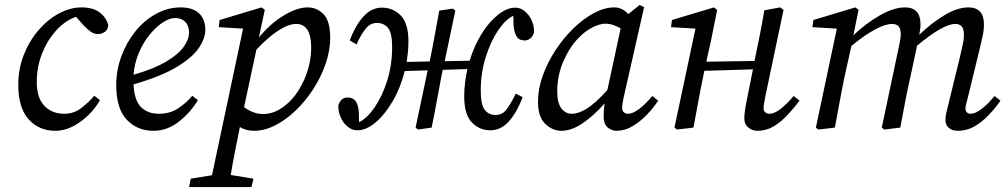

<svg xmlns="http://www.w3.org/2000/svg" viewBox="-20 -517 4074 778"><path d="M204 13Q138 13 96 -33.5Q54 -80 54 -174Q54 -237 76 -293.5Q98 -350 135 -393.5Q172 -437 218 -462Q264 -487 311 -487Q357 -487 384 -466.5Q411 -446 419 -414Q416 -395 403.5 -387Q391 -379 377 -379Q361 -379 346.5 -389.5Q332 -400 318 -415L288 -449Q245 -434 209 -395Q173 -356 151 -301.5Q129 -247 129 -185Q129 -120 160 -88Q191 -56 240 -56Q280 -56 310.5 -80Q341 -104 362 -129L385 -111Q355 -59 305 -23Q255 13 204 13Z M690 -444Q667 -444 639.5 -426Q612 -408 586 -376Q560 -344 542.5 -302.5Q525 -261 521 -214Q604 -238 653.5 -267.5Q703 -297 724.5 -327.5Q746 -358 746 -385Q746 -413 730.5 -428.5Q715 -444 690 -444ZM602 13Q536 13 493.5 -32Q451 -77 451 -173Q451 -233 472 -289.5Q493 -346 529 -390.5Q565 -435 612.5 -461Q660 -487 712 -487Q761 -487 786.5 -463Q812 -439 812 -395Q812 -363 787 -324.5Q762 -286 698.5 -247Q635 -208 521 -175Q524 -111 551 -83.5Q578 -56 624 -56Q671 -56 705 -80Q739 -104 759 -129L782 -111Q751 -60 704 -23.5Q657 13 602 13Z M746 241 753 207 839 193 965 -401 866 -407 870 -436 1040 -487 1053 -477 1029 -365Q1076 -422 1130 -454.5Q1184 -487 1227 -487Q1264 -487 1291 -459.5Q1318 -432 1318 -364Q1318 -313 1300 -260Q1282 -207 1251 -158.5Q1220 -110 1180 -71Q1140 -32 1096 -9.5Q1052 13 1009 13Q978 13 952 -2Q939 62 930 108Q921 154 915 192L1007 207L999 241ZM1180 -420Q1149 -420 1107.5 -393Q1066 -366 1019 -316L969 -83Q989 -68 1008.5 -61.5Q1028 -55 1045 -55Q1083 -55 1116.5 -76Q1150 -97 1176 -131Q1206 -171 1223.5 -221.5Q1241 -272 1241 -324Q1241 -420 1180 -420Z M1964 11Q1921 10 1891 -22Q1861 -54 1861 -126Q1861 -155 1864.5 -183Q1868 -211 1874 -237L1774 -234L1769 -210Q1759 -158 1749.5 -105.5Q1740 -53 1729 0L1674 8L1664 0L1713 -232L1620 -229Q1603 -161 1571 -106.5Q1539 -52 1501.5 -20.5Q1464 11 1428 11Q1407 11 1389 -3.5Q1371 -18 1360.5 -41.5Q1350 -65 1351 -91Q1359 -111 1368.5 -116.5Q1378 -122 1387 -122Q1412 -122 1422.5 -105Q1433 -88 1434 -60L1435 -22Q1467 -37 1498 -82Q1529 -127 1549 -190.5Q1569 -254 1569 -326Q1569 -383 1552.5 -403.5Q1536 -424 1507 -424Q1479 -424 1459.5 -398Q1440 -372 1425 -337L1397 -353Q1421 -416 1454 -451.5Q1487 -487 1530 -486Q1575 -485 1605 -453Q1635 -421 1635 -349Q1635 -328 1633 -307Q1631 -286 1628 -266L1721 -268Q1732 -320 1741 -371Q1750 -422 1760 -474L1815 -482L1825 -474L1782 -269L1883 -271Q1902 -333 1932.5 -381.5Q1963 -430 1999 -458Q2035 -486 2068 -486Q2089 -486 2106.5 -471.5Q2124 -457 2134.5 -434Q2145 -411 2144 -385Q2137 -366 2126.5 -359.5Q2116 -353 2107 -353Q2083 -353 2073 -370Q2063 -387 2061 -415L2060 -453Q2029 -439 1998.5 -394Q1968 -349 1948 -285Q1928 -221 1928 -150Q1928 -92 1944.5 -71.5Q1961 -51 1989 -51Q2017 -51 2035.5 -77.5Q2054 -104 2070 -138L2098 -123Q2073 -59 2040.5 -23.5Q2008 12 1964 11Z M2238 -146Q2238 -100 2254.5 -78Q2271 -56 2298 -56Q2324 -56 2358 -77Q2392 -98 2441 -152L2495 -402Q2481 -410 2465.5 -415.5Q2450 -421 2434 -421Q2410 -421 2380.5 -406Q2351 -391 2324 -363Q2288 -326 2263 -269Q2238 -212 2238 -146ZM2478 13Q2458 13 2442 -1Q2426 -15 2426 -45Q2426 -74 2430 -98Q2387 -49 2341.5 -18Q2296 13 2255 13Q2219 13 2189.5 -15Q2160 -43 2160 -105Q2160 -157 2179.5 -211Q2199 -265 2231.5 -314.5Q2264 -364 2304.5 -403Q2345 -442 2387.5 -464.5Q2430 -487 2469 -487Q2486 -487 2500 -480Q2514 -473 2526 -460L2572 -497L2590 -488L2510 -135Q2501 -98 2501 -78Q2501 -68 2508 -62Q2515 -56 2525 -56Q2544 -56 2570.5 -76Q2597 -96 2623 -128L2647 -109Q2628 -80 2601 -52Q2574 -24 2543 -5.5Q2512 13 2478 13Z M3049 13Q3029 13 3012.5 0Q2996 -13 2996 -38Q2996 -49 2998 -64.5Q3000 -80 3006 -111L3031 -236L2834 -230L2830 -210Q2819 -158 2809.5 -105.5Q2800 -53 2790 0L2723 8L2713 0L2798 -401L2699 -407L2703 -436L2873 -487L2886 -477L2861 -352L2842 -267L3037 -270L3040 -283Q3050 -330 3059.5 -378.5Q3069 -427 3077 -475L3141 -487L3155 -477L3083 -135Q3079 -116 3076.5 -101Q3074 -86 3074 -78Q3074 -68 3081 -62Q3088 -56 3097 -56Q3117 -56 3141 -74Q3165 -92 3196 -128L3220 -109Q3197 -79 3171 -51Q3145 -23 3115 -5Q3085 13 3049 13Z M3862 13Q3838 13 3824.5 1Q3811 -11 3811 -30Q3811 -47 3815.5 -63.5Q3820 -80 3827 -111L3870 -287Q3876 -313 3881 -336Q3886 -359 3886 -374Q3886 -400 3877 -410Q3868 -420 3851 -420Q3802 -420 3696 -332L3670 -210Q3658 -158 3648 -105.5Q3638 -53 3628 0L3563 8L3553 0L3622 -326Q3624 -339 3627 -352Q3630 -365 3630 -377Q3630 -401 3621 -410.5Q3612 -420 3595 -420Q3568 -420 3526.5 -398Q3485 -376 3430 -331L3403 -210Q3392 -158 3382.5 -105.5Q3373 -53 3363 0L3296 8L3286 0L3371 -401L3272 -407L3276 -436L3446 -487L3459 -477L3438 -374Q3487 -421 3544 -454Q3601 -487 3647 -487Q3710 -487 3710 -418Q3710 -408 3708.5 -397.5Q3707 -387 3705 -376Q3752 -422 3805.5 -454.5Q3859 -487 3904 -487Q3967 -487 3967 -418Q3967 -394 3961.5 -369.5Q3956 -345 3950 -320L3905 -135Q3900 -114 3896 -99.5Q3892 -85 3892 -77Q3892 -67 3898 -61.5Q3904 -56 3912 -56Q3950 -56 4010 -128L4034 -109Q4013 -79 3986.5 -51Q3960 -23 3929 -5Q3898 13 3862 13Z"/></svg>

Font: Source Serif Pro
Style: Italic
Weight: 400
Italic angle: -12°
Designer: Frank Grießhammer
Foundry: Adobe Systems Incorporated
Version: Version 3.001;hotconv 1.0.111;makeotfexe 2.5.65597